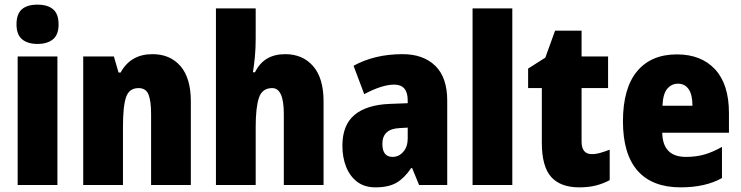

<svg xmlns="http://www.w3.org/2000/svg" viewBox="-20 -796 3188 826"><path d="M141 -776Q185 -776 208.5 -756Q232 -736 232 -691Q232 -647 208 -627Q184 -607 141 -607Q99 -607 75 -627Q51 -647 51 -691Q51 -736 74 -756Q97 -776 141 -776ZM227 -553V0H56V-553Z M636 -563Q712 -563 756.5 -511.5Q801 -460 801 -360V0H630V-306Q630 -361 619 -389Q608 -417 576 -417Q536 -417 522.5 -378.5Q509 -340 509 -250V0H338V-553H470L490 -484H499Q542 -563 636 -563Z M1080 -630Q1080 -588 1076.5 -551.5Q1073 -515 1068 -485H1077Q1115 -563 1207 -563Q1282 -563 1327 -511.5Q1372 -460 1372 -360V0H1201V-306Q1201 -417 1151 -417Q1108 -417 1094 -375.5Q1080 -334 1080 -250V0H909V-760H1080Z M1712 -563Q1801 -563 1852.5 -513Q1904 -463 1904 -363V0H1783L1753 -73H1749Q1720 -30 1686 -10Q1652 10 1595 10Q1548 10 1516.5 -14Q1485 -38 1469 -78.5Q1453 -119 1453 -169Q1453 -258 1505 -301.5Q1557 -345 1656 -349L1734 -352V-364Q1734 -432 1676 -432Q1624 -432 1547 -391L1501 -513Q1544 -537 1597 -550Q1650 -563 1712 -563ZM1700 -245Q1625 -242 1625 -177Q1625 -121 1669 -121Q1696 -121 1715 -143Q1734 -165 1734 -200V-247Z M2184 0H2013V-760H2184Z M2526 -133Q2544 -133 2563 -138.5Q2582 -144 2603 -152V-21Q2575 -6 2543.5 2Q2512 10 2472 10Q2391 10 2351 -35Q2311 -80 2311 -182V-417H2252V-501L2326 -548L2368 -664H2482V-553H2596V-417H2482V-187Q2482 -133 2526 -133Z M2892 -562Q2997 -562 3056.5 -497.5Q3116 -433 3116 -310V-225H2829Q2831 -121 2931 -121Q2974 -121 3009.5 -131Q3045 -141 3086 -164V-30Q3015 10 2908 10Q2786 10 2723 -61.5Q2660 -133 2660 -274Q2660 -416 2720.5 -489Q2781 -562 2892 -562ZM2897 -436Q2869 -436 2850.5 -414Q2832 -392 2830 -341H2959Q2959 -389 2942.5 -412.5Q2926 -436 2897 -436Z"/></svg>

Font: Noto Sans Telugu Condensed Black
Style: Regular
Weight: 900
Width: 3
Designer: Jelle Bosma - Monotype Design Team
Foundry: Monotype Imaging Inc.
Version: Version 2.005; ttfautohint (v1.8.4.7-5d5b)